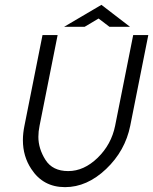

<svg xmlns="http://www.w3.org/2000/svg" viewBox="-20 -770 633 794"><path d="M81.1 -250 155.8 -625H218.3L143.6 -250Q138.7 -226.1 138.7 -204.1Q138.7 -155.3 168 -108.9Q197.3 -62.5 262.2 -62.5Q327.1 -62.5 383.8 -117.4Q440.4 -172.4 456.1 -250L530.8 -625H593.3L518.6 -250Q497.6 -146 418.7 -71Q339.8 3.9 249 3.9Q158.2 3.9 109.4 -71.3Q74.7 -123.5 74.7 -190.4Q74.7 -218.8 81.1 -250ZM387.7 -693.4 330.1 -659.2H245.1L399.4 -750L517.6 -659.2H432.6Z"/></svg>

Font: Juliett
Style: Italic
Weight: 400
Italic angle: -11.25°
Designer: GGBotNet
Foundry: GGBotNet
Version: 0.60